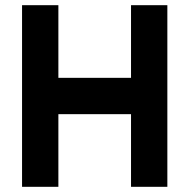

<svg xmlns="http://www.w3.org/2000/svg" viewBox="-20 -720 730 740"><path d="M205 -280H485V0H625V-700H485V-420H205V-700H65V0H205Z"/></svg>

Font: Righteous
Style: Regular
Weight: 400
Designer: Astigmatic (AOETI)
Foundry: Astigmatic (AOETI)
Version: Version 1.000